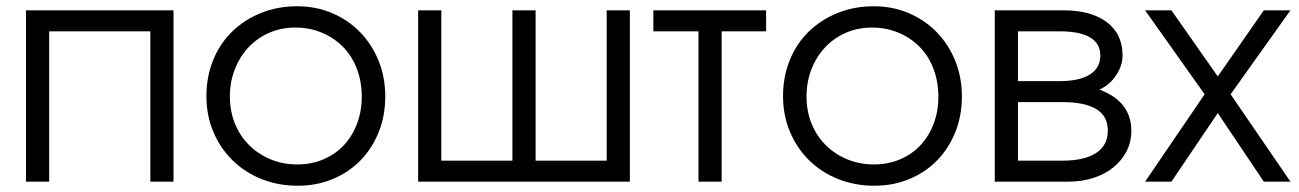

<svg xmlns="http://www.w3.org/2000/svg" viewBox="-20 -580 4148 613"><path d="M63 0H137V-480H460V0H534V-547H63Z M639 -273Q639 -212 661 -159.5Q683 -107 722 -68.5Q761 -30 814.5 -8.5Q868 13 931 13Q991 13 1042.5 -8.5Q1094 -30 1131 -68Q1168 -106 1189 -158Q1210 -210 1210 -272Q1210 -334 1188.5 -386.5Q1167 -439 1129.5 -477.5Q1092 -516 1040.5 -538Q989 -560 929 -560Q866 -560 813 -538.5Q760 -517 721 -479Q682 -441 660.5 -388Q639 -335 639 -273ZM929 -55Q883 -55 843.5 -71.5Q804 -88 775 -117Q746 -146 730 -185.5Q714 -225 714 -272Q714 -319 730 -359.5Q746 -400 774 -429.5Q802 -459 840 -475.5Q878 -492 923 -492Q969 -492 1008 -475.5Q1047 -459 1075.5 -430Q1104 -401 1119.5 -360Q1135 -319 1135 -271Q1135 -224 1119.5 -184Q1104 -144 1077 -115.5Q1050 -87 1012 -71Q974 -55 929 -55Z M1315 0H1991V-547H1917V-67H1690V-547H1616V-67H1389V-547H1315Z M2210 0H2284V-480H2426V-547H2066V-480H2210Z M2480 -273Q2480 -212 2502 -159.5Q2524 -107 2563 -68.5Q2602 -30 2655.5 -8.5Q2709 13 2772 13Q2832 13 2883.5 -8.5Q2935 -30 2972 -68Q3009 -106 3030 -158Q3051 -210 3051 -272Q3051 -334 3029.5 -386.5Q3008 -439 2970.5 -477.5Q2933 -516 2881.5 -538Q2830 -560 2770 -560Q2707 -560 2654 -538.5Q2601 -517 2562 -479Q2523 -441 2501.5 -388Q2480 -335 2480 -273ZM2770 -55Q2724 -55 2684.5 -71.5Q2645 -88 2616 -117Q2587 -146 2571 -185.5Q2555 -225 2555 -272Q2555 -319 2571 -359.5Q2587 -400 2615 -429.5Q2643 -459 2681 -475.5Q2719 -492 2764 -492Q2810 -492 2849 -475.5Q2888 -459 2916.5 -430Q2945 -401 2960.5 -360Q2976 -319 2976 -271Q2976 -224 2960.5 -184Q2945 -144 2918 -115.5Q2891 -87 2853 -71Q2815 -55 2770 -55Z M3156 0H3390Q3434 0 3471 -12Q3508 -24 3535 -46Q3562 -68 3577 -97.5Q3592 -127 3592 -163Q3592 -209 3566.5 -242Q3541 -275 3490 -294Q3522 -308 3543 -339Q3564 -370 3564 -403Q3564 -471 3514 -509Q3464 -547 3375 -547H3156ZM3230 -321V-480H3363Q3428 -480 3460.5 -460.5Q3493 -441 3493 -403Q3493 -363 3459.5 -342Q3426 -321 3363 -321ZM3230 -67V-254H3371Q3444 -254 3480.5 -231.5Q3517 -209 3517 -163Q3517 -116 3479.5 -91.5Q3442 -67 3371 -67Z M3636 0H3720L3868 -219L4015 0H4100L3909 -279L4100 -547H4015L3868 -336L3720 -547H3636L3826 -279Z"/></svg>

Font: Involve
Style: Regular
Weight: 400
Designer: Stefan Peev
Foundry: Context Ltd.
Version: Version 1.001